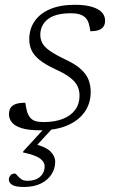

<svg xmlns="http://www.w3.org/2000/svg" viewBox="-20 -520 465 781"><path d="M77.5 240.5Q42.5 240.5 29.2 231.8Q16 223 16 210.5Q16 201 22.5 193.5Q29 186 39.5 186Q44.5 186 50.2 193.5Q56 201 65.8 208.2Q75.5 215.5 92.5 215.5Q124.5 215.5 143 199Q161.5 182.5 161.5 156.5Q161.5 138 142.2 124.2Q123 110.5 73.5 100L75 95L165 -3H198L118 84L116 64.5Q166 77 185.2 96Q204.5 115 204.5 138.5Q204.5 166 189.2 189.5Q174 213 145.8 226.8Q117.5 240.5 77.5 240.5ZM83 -102Q86 -81 90 -66.8Q94 -52.5 102.5 -42Q111 -31.5 124.2 -27.5Q137.5 -23.5 157.5 -23.5Q203 -23.5 235.8 -36.5Q268.5 -49.5 286 -73.5Q303.5 -97.5 303.5 -131Q303.5 -151.5 295.5 -169Q287.5 -186.5 266.2 -203.5Q245 -220.5 204 -239Q163 -258 140.2 -276.8Q117.5 -295.5 108.2 -316Q99 -336.5 99 -360Q99 -401.5 120.5 -433.2Q142 -465 183.5 -482.8Q225 -500.5 284.5 -500.5Q326.5 -500.5 353.8 -492.2Q381 -484 394.2 -469.8Q407.5 -455.5 407.5 -436Q407.5 -422.5 401.5 -412.8Q395.5 -403 382.2 -398Q369 -393 347.5 -393Q345 -411 341 -424.5Q337 -438 328 -447.5Q319 -457 304.5 -461.5Q290 -466 267.5 -466Q205.5 -466 174.8 -442Q144 -418 144 -378.5Q144 -360.5 152 -345Q160 -329.5 182 -313.8Q204 -298 246 -278Q288 -258.5 310.2 -237.5Q332.5 -216.5 340.8 -193.8Q349 -171 349 -146Q349 -99 323.8 -63.8Q298.5 -28.5 252.5 -9.2Q206.5 10 142.5 10Q96 10 68.5 1.5Q41 -7 28.8 -21.8Q16.5 -36.5 16.5 -54.5Q16.5 -70 22.5 -80.5Q28.5 -91 43 -96.5Q57.5 -102 83 -102Z"/></svg>

Font: Newsreader 9pt Light
Style: Italic
Weight: 300
Italic angle: -17°
Designer: Hugues Gentile
Foundry: Production Type
Version: Version 1.003